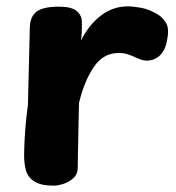

<svg xmlns="http://www.w3.org/2000/svg" viewBox="-20 -572 556 605"><path d="M74 -486Q75 -520 95.5 -535.5Q116 -551 166 -551Q205 -551 221.5 -537.5Q238 -524 238 -502Q238 -496 238 -487.5Q238 -479 237.5 -468.5Q237 -458 235 -444Q260 -494 298 -523Q336 -552 383 -552Q399 -552 424.5 -547.5Q450 -543 478 -526Q490 -519 502 -501.5Q514 -484 507 -449Q502 -415 484.5 -398Q467 -381 443 -381Q433 -381 424.5 -384Q416 -387 407 -391Q397 -396 384 -400.5Q371 -405 353 -405Q305 -405 275 -360Q245 -315 229 -248Q228 -214 227.5 -184.5Q227 -155 226.5 -130Q226 -105 225.5 -83.5Q225 -62 225 -45Q225 -23 211 -10.5Q197 2 179.5 7.5Q162 13 150 13Q109 13 88.5 0Q68 -13 62 -34.5Q56 -56 56 -81Q56 -101 57.5 -131Q59 -161 62 -191Q65 -221 68 -241Z"/></svg>

Font: Playpen Sans Arabic
Style: Bold
Weight: 700
Version: Version 2.000